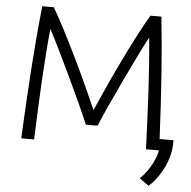

<svg xmlns="http://www.w3.org/2000/svg" viewBox="-58 -751 990 997"><g transform="rotate(5 436.5 -252.5)"><path d="M140 0C148 -215 157 -412 174 -579C206 -524 361 -199 401 -100H462C502 -199 657 -524 689 -579C706 -412 715 -215 723 0H791C778 67 731 129 704 153L753 188C810 137 866 41 861 -59H789C778 -288 764 -498 743 -693H686C607 -561 498 -326 434 -179C370 -326 260 -560 182 -693H122C99 -482 85 -252 73 0Z"/></g></svg>

Font: Repo Light
Style: Regular
Weight: 300
Designer: Stefan Peev
Foundry: Context Ltd
Version: Version 001.502